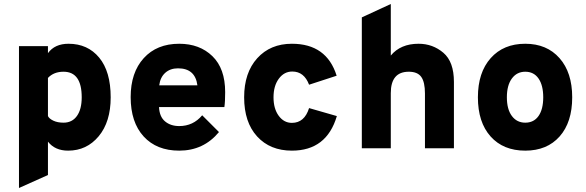

<svg xmlns="http://www.w3.org/2000/svg" viewBox="-20 -742 2934 961"><path d="M321 12Q255 12 220 -33V134L75 199V-511H220V-476Q254 -523 323 -523Q419 -523 476.5 -453.5Q534 -384 534 -255Q534 -132 474 -60Q414 12 321 12ZM298 -128Q341 -128 365 -161.5Q389 -195 389 -255Q389 -383 298 -383Q249 -383 220 -352V-161Q226 -148 247 -138Q268 -128 298 -128Z M877 12Q764 12 699 -59Q634 -130 634 -256Q634 -379 699.5 -451Q765 -523 877 -523Q979 -523 1043 -461Q1107 -399 1107 -281Q1107 -232 1103 -206H776Q778 -158 806 -134.5Q834 -111 877 -111Q947 -111 992 -165L1076 -81Q999 12 877 12ZM777 -315H968Q957 -400 871 -400Q832 -400 807 -377.5Q782 -355 777 -315Z M1441 12Q1332 12 1267 -59Q1202 -130 1202 -255Q1202 -378 1267.5 -450.5Q1333 -523 1441 -523Q1615 -523 1665 -363L1527 -318Q1502 -384 1443 -384Q1402 -384 1375.5 -348Q1349 -312 1349 -255Q1349 -198 1375 -162.5Q1401 -127 1441 -127Q1504 -127 1527 -201L1666 -161Q1615 12 1441 12Z M1791 0V-655L1936 -722V-464Q1985 -523 2075 -523Q2146 -523 2199 -478Q2252 -433 2252 -332V0H2107V-274Q2107 -331 2088.5 -357Q2070 -383 2026 -383Q1936 -383 1936 -276V0Z M2609 12Q2499 12 2435.5 -59Q2372 -130 2372 -255Q2372 -379 2436 -451Q2500 -523 2609 -523Q2717 -523 2780.5 -451Q2844 -379 2844 -255Q2844 -130 2781 -59Q2718 12 2609 12ZM2609 -128Q2652 -128 2675.5 -161.5Q2699 -195 2699 -255Q2699 -315 2675.5 -349Q2652 -383 2609 -383Q2567 -383 2542 -349Q2517 -315 2517 -255Q2517 -195 2542 -161.5Q2567 -128 2609 -128Z"/></svg>

Font: Overpass Heavy
Style: Regular
Weight: 900
Designer: Delve Withrington, Thomas Jockin
Foundry: Delve Fonts
Version: Version 3.000;DELV;Overpass